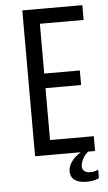

<svg xmlns="http://www.w3.org/2000/svg" viewBox="-58 -738 517 918"><g transform="rotate(-5 201.0 -278.5)"><path d="M334 -390V-320H163V-71H373V0H340Q321 15 312 35Q303 55 303 69Q304 85 315 92Q326 99 341 99Q355 99 363.5 96.5Q372 94 380 90V131Q365 138 351 140.5Q337 143 319 143Q285 143 264.5 129.5Q244 116 243 87Q243 63 259.5 40Q276 17 304 0H85V-700H373V-629H163V-390Z"/></g></svg>

Font: Bebas Neue Regular
Style: Regular
Weight: 400
Designer: Ryoichi Tsunekawa & LGV (GE)
Foundry: Free Software Foundation, Inc.
Version: Version 1.003 August 13, 2016